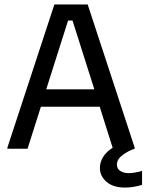

<svg xmlns="http://www.w3.org/2000/svg" viewBox="-20 -670 660 865"><path d="M13.3 0V-5L225 -650H375L586.7 -5V0Q558.3 9.2 532.5 28.3Q506.7 47.5 506.7 71.7Q506.7 90 521.7 100Q536.7 110 560 110Q573.3 110 589.2 107.1Q605 104.2 620 100V162.5Q605.8 167.5 585.4 171.2Q565 175 543.3 175Q489.2 175 459.6 148.8Q430 122.5 430 86.7Q430 60.8 444.6 37.1Q459.2 13.3 487.5 -4.2L429.2 -189.2H164.2L104.2 0ZM286.7 -577.5 188.3 -267.5H405L306.7 -577.5Z"/></svg>

Font: Familjen Grotesk GF
Style: Regular
Weight: 400
Designer: Anders Wikstroem, Jonas Baeckman, Matilda Gysing, Kristian Moeller
Foundry: Familjen STHLM AB
Version: Version 2.000; Beta; Release 4; Build 6